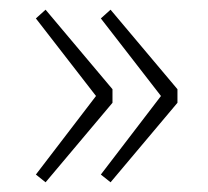

<svg xmlns="http://www.w3.org/2000/svg" viewBox="-20 -450 428 396"><path d="M74 -74 212 -238V-266L74 -430L54 -412L178 -252L54 -90ZM208 -74 346 -238V-266L208 -430L188 -412L312 -252L188 -90Z"/></svg>

Font: Source Sans Pro ExtraLight
Style: Regular
Weight: 200
Designer: Paul D. Hunt
Foundry: Adobe Systems Incorporated
Version: Version 3.006;hotconv 1.0.111;makeotfexe 2.5.65597